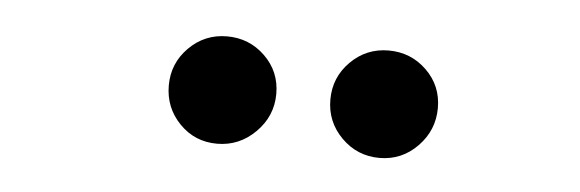

<svg xmlns="http://www.w3.org/2000/svg" viewBox="-26 -772 662 219"><g transform="rotate(5 305.0 -662.5)"><path d="M226.5 -601Q201 -601 183.5 -619Q166 -637 166 -662.5Q166 -688 184 -706Q202 -724 227.5 -724Q253 -724 271 -706.5Q289 -689 289 -663.5Q289 -638 270.5 -619.5Q252 -601 226.5 -601ZM412.5 -601Q387 -601 369 -619Q351 -637 351 -662.5Q351 -688 369 -706Q387 -724 412.5 -724Q438 -724 456 -706.5Q474 -689 474 -663.5Q474 -638 456 -619.5Q438 -601 412.5 -601Z"/></g></svg>

Font: Montserrat Alternates
Style: Regular
Weight: 400
Designer: Julieta Ulanovsky
Foundry: Julieta Ulanovsky
Version: Version 2.001